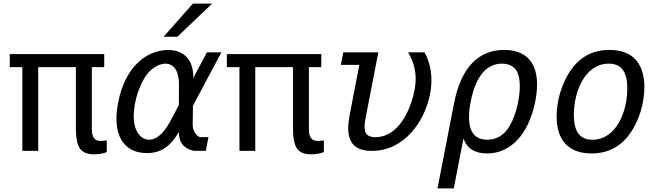

<svg xmlns="http://www.w3.org/2000/svg" viewBox="-20 -837 3652 1065"><path d="M501.5 19C512.7 19 524.9 18.1 537.1 16.1C549.3 14.2 561 11.2 572.3 6.8V-58.1C567.9 -57.1 570.8 -58.1 558.1 -56.6C550.8 -55.7 543.5 -55.2 538.1 -55.2C520.5 -55.2 509.3 -60.5 501.5 -70.8C492.7 -82 489.3 -98.6 489.3 -121.1V-464.8H558.1V-537.1H34.2V-464.8H104V0H191.9V-464.8H400.9V-130.9C400.9 -70.8 408.7 -34.2 423.3 -13.2C438.5 8.3 463.9 19 501.5 19Z M887.7 -633.3H963.9L1156.7 -816.9H1049.8ZM795.4 12.2C887.2 12.2 933.6 -41.5 972.2 -104.5C972.7 -74.2 978 -55.2 988.3 -41C1005.4 -16.6 1037.1 0 1067.4 0H1121.6L1136.2 -76.2H1092.8C1071.8 -76.2 1048.3 -112.8 1048.8 -143.6L1050.3 -250.5L1208 -546.9H1127.9L1051.8 -403.8C1054.7 -502.9 1002 -559.6 913.1 -559.6H904.8C792.5 -555.2 675.8 -468.8 636.2 -272.9C629.4 -238.8 626 -207.5 626 -179.2C626 -55.7 688.5 12.2 795.4 12.2ZM807.6 -62C777.3 -62 751 -82 736.3 -114.3C726.1 -136.2 721.7 -164.1 721.7 -193.4C721.7 -277.3 757.8 -379.4 798.8 -429.2C825.7 -461.9 864.3 -483.9 897.9 -483.9C938.5 -483.9 973.1 -451.7 972.7 -367.2L972.2 -254.4L925.3 -166C887.2 -94.2 846.2 -62 807.6 -62Z M1705.6 19C1716.8 19 1729 18.1 1741.2 16.1C1753.4 14.2 1765.1 11.2 1776.4 6.8V-58.1C1772 -57.1 1774.9 -58.1 1762.2 -56.6C1754.9 -55.7 1747.6 -55.2 1742.2 -55.2C1724.6 -55.2 1713.4 -60.5 1705.6 -70.8C1696.8 -82 1693.4 -98.6 1693.4 -121.1V-464.8H1762.2V-537.1H1238.3V-464.8H1308.1V0H1396V-464.8H1605V-130.9C1605 -70.8 1612.8 -34.2 1627.4 -13.2C1642.6 8.3 1668 19 1705.6 19Z M2043 0C2225.6 0 2335.4 -167 2364.7 -311.5C2370.6 -339.8 2373 -366.7 2373 -392.1C2373 -454.6 2357.4 -506.8 2334 -546.9H2243.2C2274.9 -494.1 2285.6 -445.8 2285.6 -400.4C2285.6 -369.6 2280.8 -340.3 2273.9 -312.5C2243.2 -188.5 2172.4 -76.2 2062.5 -76.2C2020 -76.2 2002.4 -92.8 2002.4 -134.3C2002.4 -149.9 2005.4 -169.4 2009.8 -192.9L2078.6 -546.9H1884.3L1870.6 -477.1H1973.1L1919.4 -198.2C1914.1 -170.9 1911.6 -147 1911.6 -125.5C1911.6 -40 1954.1 0 2043 0Z M2406.7 208H2497.1L2550.8 -68.8C2568.8 -14.6 2613.8 14.2 2681.6 14.2C2810.1 14.2 2911.1 -88.4 2948.2 -271C2955.6 -306.2 2959 -338.9 2959 -368.2C2959 -489.7 2898.4 -560.1 2776.9 -560.1C2641.1 -560.1 2539.1 -472.2 2498.5 -263.7ZM2682.6 -62C2616.2 -62 2581.5 -103.5 2581.5 -187C2581.5 -211.9 2584.5 -240.7 2590.8 -272.9C2618.7 -415 2679.2 -483.9 2764.2 -483.9C2806.6 -483.9 2837.4 -466.8 2852.1 -430.7C2859.9 -411.6 2863.3 -386.2 2863.3 -357.9C2863.3 -275.9 2834 -168.9 2791 -115.2C2764.6 -82 2728.5 -62 2682.6 -62Z M3261.2 14.2C3355 14.2 3426.3 -25.9 3478 -101.1C3527.3 -172.9 3554.2 -268.6 3554.2 -353.5C3554.2 -489.3 3485.4 -560.1 3360.4 -560.1C3267.6 -560.1 3196.3 -521 3144 -444.8C3096.7 -376 3067.4 -278.8 3067.4 -191.4C3067.4 -59.6 3133.8 14.2 3261.2 14.2ZM3266.1 -62C3197.8 -62 3163.1 -104 3163.1 -200.7C3163.1 -330.1 3225.6 -483.9 3356.4 -483.9C3424.8 -483.9 3459.5 -441.9 3459.5 -345.2C3459.5 -215.8 3397 -62 3266.1 -62Z"/></svg>

Font: Hack
Style: Oblique
Weight: 400
Italic angle: -12°
Monospace: yes
Designer: Christopher Simpkins
Foundry: Christopher Simpkins
Version: Version 2.010